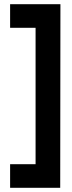

<svg xmlns="http://www.w3.org/2000/svg" viewBox="-20 -769 340 912"><path d="M28 -637V-749H267L266 123H28V11H149V-637Z"/></svg>

Font: TypoPRO Titillium Maps
Style: 800 wt
Weight: 800
Designer: Campivisivi
Foundry: Accademia di Belle Arti di Urbino and students of MA course of Visual design
Version: Version 001.001